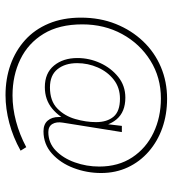

<svg xmlns="http://www.w3.org/2000/svg" viewBox="16 -540 640 713"><g transform="rotate(90 336.5 -184.0)"><path d="M334 116Q273 116 221 97.5Q169 79 129.5 43.5Q90 8 68 -44.5Q46 -97 46 -164Q46 -235 69.5 -293.5Q93 -352 134 -395Q175 -438 229.5 -461Q284 -484 347 -484Q405 -484 455 -466.5Q505 -449 543 -416Q581 -383 602 -338Q623 -293 623 -239Q623 -186 604.5 -137Q586 -88 551 -56.5Q516 -25 468 -25Q442 -25 428.5 -40.5Q415 -56 415 -82Q413 -105 420.5 -132Q428 -159 432 -181L448 -316H471L436 -97Q432 -73 441 -58Q450 -43 471 -43Q511 -43 539.5 -70.5Q568 -98 583.5 -141.5Q599 -185 599 -232Q599 -303 565 -354.5Q531 -406 473.5 -433.5Q416 -461 346 -461Q268 -461 205.5 -422Q143 -383 107 -317Q71 -251 71 -169Q71 -83 106 -25.5Q141 32 201 61Q261 90 335 90Q382 90 431 77Q480 64 527 39L540 60Q490 88 437 102Q384 116 334 116ZM304 -30Q252 -30 224 -64Q196 -98 196 -151Q196 -195 214.5 -235.5Q233 -276 266 -302.5Q299 -329 343 -329Q396 -329 423.5 -296.5Q451 -264 451 -213Q451 -170 434 -127.5Q417 -85 384 -57.5Q351 -30 304 -30ZM305 -49Q355 -49 383 -76Q411 -103 422.5 -143Q434 -183 434 -220Q434 -261 414 -285Q394 -309 347 -309Q306 -309 276.5 -286Q247 -263 231 -226.5Q215 -190 215 -150Q215 -105 237.5 -77Q260 -49 305 -49Z"/></g></svg>

Font: Darker Grotesque Light Light
Style: Regular
Weight: 300
Version: Version 1.000;gftools[0.9.28]